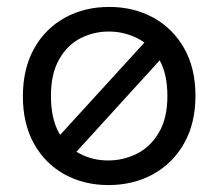

<svg xmlns="http://www.w3.org/2000/svg" viewBox="-20 -527 630 554"><path d="M434 -445 490 -407 175 -61 119 -100ZM293 7Q222 7 166 -24Q110 -55 78 -112.5Q46 -170 46 -249Q46 -329 78.5 -387Q111 -445 167.5 -476Q224 -507 295 -507Q366 -507 422.5 -476Q479 -445 511.5 -387.5Q544 -330 544 -251Q544 -171 511 -113Q478 -55 421 -24Q364 7 293 7ZM292 -64Q336 -64 375 -83.5Q414 -103 438.5 -144.5Q463 -186 463 -250Q463 -315 439 -356Q415 -397 376.5 -416.5Q338 -436 294 -436Q250 -436 212 -416.5Q174 -397 150.5 -355.5Q127 -314 127 -250Q127 -185 150 -144Q173 -103 210.5 -83.5Q248 -64 292 -64Z"/></svg>

Font: Albert Sans
Style: Regular
Weight: 400
Designer: Andreas Rasmussen
Foundry: a.Foundry
Version: Version 1.025